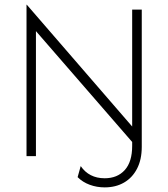

<svg xmlns="http://www.w3.org/2000/svg" viewBox="-20 -666 717 819"><path d="M426.4 133.3Q393.1 133.3 362.8 122.2Q332.6 111.1 311.1 89.6L324.3 42.4Q341.7 68.1 367.4 81.2Q393.1 94.4 426.4 94.4Q480.6 94.4 512.2 59.4Q543.8 24.3 543.8 -43.8V-60.4L133.3 -533.3V0H93.1V-645.8H94.4L543.8 -126.4V-625H584.7V-39.6Q584.7 14.6 564.6 53.5Q544.4 92.4 509 112.8Q473.6 133.3 426.4 133.3Z"/></svg>

Font: Afacad Flux ExtraLight
Style: Regular
Weight: 250
Designer: Kristian Moeller
Foundry: Dicotype
Version: Version 1.100